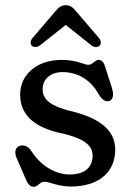

<svg xmlns="http://www.w3.org/2000/svg" viewBox="-20 -710 505 739"><path d="M103 -533.5C111.5 -527 123 -527 135.5 -536.5L233 -614L330.5 -536.5C342.5 -527 354.5 -527 362.5 -533.5C369.5 -539.5 371 -551 361 -563.5L274.5 -664.5C261.5 -681 250.5 -690 233.5 -690C215.5 -690 204.5 -681 191.5 -664.5L105 -563.5C95 -551 96.5 -539.5 103 -533.5ZM244.5 -284.5C187.5 -300 144 -320 144 -366.5C144 -404.5 173.5 -432.5 221 -432.5C280.5 -432.5 329.5 -401.5 359.5 -348C372 -326 385.5 -317.5 399.5 -321C418 -325.5 417.5 -350.5 410.5 -372.5L383 -458C378 -473 369.5 -479.5 359 -479.5C345.5 -479.5 336.5 -460.5 320 -460.5C304.5 -460.5 275 -479.5 217.5 -479.5C120.5 -479.5 57.5 -422 57.5 -346C57.5 -258 125.5 -215 225.5 -195C287.5 -179.5 336.5 -158 336.5 -111.5C336.5 -69.5 310.5 -38.5 248.5 -38.5C192.5 -38.5 137 -71.5 99 -131C89 -147 71 -153 56.5 -149C40.5 -144 33 -126.5 44.5 -100.5L81 -16.5C89 1.5 98 9 110.5 9C126.5 9 133 -10.5 150.5 -10.5C170 -10.5 204.5 8 252 8C366 8 423.5 -52.5 423.5 -133.5C423.5 -217 351 -259.5 244.5 -284.5Z"/></svg>

Font: dr Title
Style: Regular
Weight: 400
Version: Version 1.000;hotconv 1.0.109;makeotfexe 2.5.65596